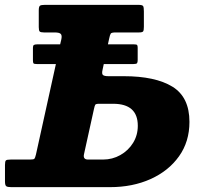

<svg xmlns="http://www.w3.org/2000/svg" viewBox="-60 -770 822 790"><path d="M63 -113.5Q78.5 -113.5 81.5 -116.8Q84.5 -120 88 -134.5L170 -506.5H91.5Q80.5 -506.5 78 -509.2Q75.5 -512 75.5 -521.5V-573.5Q75.5 -582 79.2 -584.8Q83 -587.5 92.5 -587.5H187.5L192 -606.5Q196 -624 190.2 -630.2Q184.5 -636.5 165 -636.5H121Q107 -636.5 103.2 -640.5Q99.5 -644.5 99.5 -658.5V-727Q99.5 -743 104.5 -746.5Q109.5 -750 124.5 -750H509.5Q526 -750 529 -744.8Q532 -739.5 532 -723V-660Q532 -645.5 529 -641Q526 -636.5 511.5 -636.5H416.5Q399 -636.5 395.8 -632Q392.5 -627.5 389 -610.5L384 -587.5H491Q501.5 -587.5 504 -585Q506.5 -582.5 506.5 -573.5V-523Q506.5 -514 504 -510.2Q501.5 -506.5 489.5 -506.5H367L362 -483Q358 -466.5 363.5 -461.5Q369 -456.5 386.5 -456.5H449Q579 -456.5 649.2 -413.5Q719.5 -370.5 719.5 -268.5Q719.5 -187 676.5 -126.8Q633.5 -66.5 559.5 -33.2Q485.5 0 393 0H-14Q-29 0 -34.2 -3.8Q-39.5 -7.5 -39.5 -24V-91.5Q-39.5 -106.5 -35.5 -110Q-31.5 -113.5 -16 -113.5ZM348.5 -343Q334.5 -343 332 -339Q329.5 -335 326.5 -321L285.5 -135Q281 -113.5 302.5 -113.5H363.5Q402.5 -113.5 435.2 -132Q468 -150.5 487.5 -182Q507 -213.5 507 -252.5Q507 -343 405.5 -343Z"/></svg>

Font: Besley* Heavy
Style: Italic
Weight: 800
Italic angle: -13°
Designer: Owen Earl
Foundry: indestructible type*
Version: Version 3.000; ttfautohint (v1.8.3)